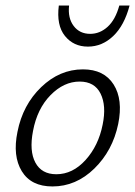

<svg xmlns="http://www.w3.org/2000/svg" viewBox="-20 -668 488 692"><path d="M297 -500Q245 -500 214 -538.5Q183 -577 192 -648H229Q224 -603 245.5 -574.5Q267 -546 305 -546Q340 -546 368 -571.5Q396 -597 410 -648H447Q428 -576 388 -538Q348 -500 297 -500ZM169 4Q92 4 58.5 -51Q25 -106 43 -193Q62 -290 128.5 -354Q195 -418 279 -418Q355 -418 389.5 -363.5Q424 -309 406 -221Q386 -125 320 -60.5Q254 4 169 4ZM183 -40Q242 -40 288.5 -91.5Q335 -143 350 -219Q364 -287 342.5 -330.5Q321 -374 267 -374Q210 -374 162 -325Q114 -276 99 -196Q85 -124 107.5 -82Q130 -40 183 -40Z"/></svg>

Font: EauTestInfant Semilight
Style: Italic
Weight: 300
Italic angle: -12°
Designer: Christian Thalmann (Catharsis Fonts)
Version: Version 0.001;PS 000.001;hotconv 1.0.88;makeotf.lib2.5.64775